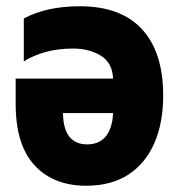

<svg xmlns="http://www.w3.org/2000/svg" viewBox="-20 -583 570 613"><path d="M235 -563Q366 -563 433.5 -489.5Q501 -416 501 -278Q501 -191 473 -126.5Q445 -62 390.5 -26Q336 10 255 10Q151 10 90.5 -55Q30 -120 30 -252V-332H341Q339 -383 301.5 -405.5Q264 -428 214 -428Q165 -428 125.5 -417Q86 -406 56 -387V-524Q91 -543 136 -553Q181 -563 235 -563ZM181 -222Q182 -170 202 -146Q222 -122 258 -122Q297 -122 318 -148Q339 -174 341 -222Z"/></svg>

Font: Noto Sans Mono Condensed Black
Style: Regular
Weight: 900
Width: 3
Designer: Monotype Design Team
Foundry: Monotype Imaging Inc.
Version: Version 2.014